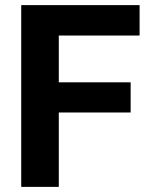

<svg xmlns="http://www.w3.org/2000/svg" viewBox="-20 -731 587 751"><path d="M491 -291V-409H210V-592H526V-711H63V0H210V-291Z"/></svg>

Font: Asimov
Style: Regular
Weight: 500
Designer: Google
Version: Version 2.000980; 2014